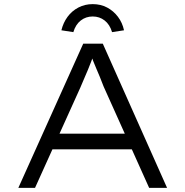

<svg xmlns="http://www.w3.org/2000/svg" viewBox="-20 -912 900 932"><path d="M69 0 384 -700H479L791 0H704L483 -492Q473 -518 464.5 -539Q456 -560 448 -578Q440 -596 432.5 -615.5Q425 -635 417 -659L440 -660Q430 -632 422 -611.5Q414 -591 406.5 -572.5Q399 -554 390 -534Q381 -514 370 -487L150 0ZM200 -187 231 -263H624L645 -187ZM336 -756 278 -765Q287 -802 308 -830.5Q329 -859 360.5 -875.5Q392 -892 430 -892Q469 -892 500 -875.5Q531 -859 552.5 -830.5Q574 -802 582 -765L524 -756Q513 -793 488 -812.5Q463 -832 430 -832Q397 -832 372 -812.5Q347 -793 336 -756Z"/></svg>

Font: Lexend Mega Light
Style: Regular
Weight: 300
Version: Version 1.007